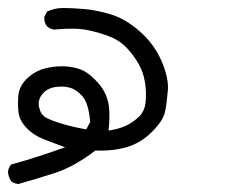

<svg xmlns="http://www.w3.org/2000/svg" viewBox="-65 -267 585 481"><path d="M-19 194Q-30 193 -37 187Q-44 176 -45 164Q-44 153 -37 145Q-3 136 30.5 125Q64 114 98 102Q71 92 45 82Q19 72 1.5 53.5Q-16 35 -18.5 15.5Q-21 -4 -19 -28Q-17 -52 4 -71.5Q25 -91 53.5 -97Q82 -103 107 -100Q132 -97 147.5 -88Q163 -79 181 -59Q199 -39 205.5 -13Q212 13 207 60Q229 57 247 49.5Q265 42 281.5 27Q298 12 300 -13Q302 -38 298 -62Q294 -86 282.5 -106.5Q271 -127 253.5 -146Q236 -165 211 -175Q186 -185 155 -191.5Q124 -198 71 -193Q60 -194 53 -201Q45 -210 46 -225L53 -238Q72 -247 92.5 -247Q113 -247 144.5 -244.5Q176 -242 212.5 -231Q249 -220 285 -188.5Q321 -157 339.5 -114.5Q358 -72 355.5 -40.5Q353 -9 348.5 13Q344 35 315.5 63.5Q287 92 251 102Q215 112 174 110Q120 151 73.5 166Q27 181 -19 194ZM161 39Q157 -9 141 -26.5Q125 -44 107.5 -48Q90 -52 71 -48.5Q52 -45 40.5 -30.5Q29 -16 33 2Q37 20 50 27.5Q63 35 92 43.5Q121 52 151 57Z"/></svg>

Font: NaniFont Regular
Style: Regular
Weight: 400
Designer: Nanigashitei
Version: Version 1.036